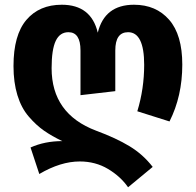

<svg xmlns="http://www.w3.org/2000/svg" viewBox="-20 -568 827 811"><path d="M696 -55 560 -98Q589 -193 589 -294Q589 -432 521 -432Q467 -432 467 -355V-183L320 -166V-355Q320 -432 269 -432Q233 -432 215.5 -395.5Q198 -359 198 -280Q198 -87 386 -16Q470 15 527 49.5Q584 84 625 137L521 223Q489 177 436 145.5Q383 114 317 114Q236 114 146 167L109 55Q169 28 243 28Q199 7 166 -16Q133 -39 101.5 -75.5Q70 -112 53.5 -166Q37 -220 37 -289Q37 -420 91.5 -484Q146 -548 241 -548Q365 -548 393 -430Q422 -548 546 -548Q639 -548 694.5 -484.5Q750 -421 750 -295Q750 -162 696 -55Z"/></svg>

Font: FiraGO
Style: Bold
Weight: 700
Designer: bBox Type
Foundry: bBox Type GmbH
Version: Version 1.001;PS 001.001;hotconv 1.0.88;makeotf.lib2.5.64775